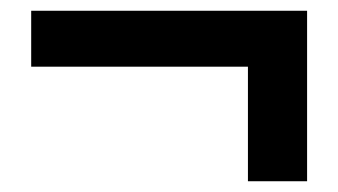

<svg xmlns="http://www.w3.org/2000/svg" viewBox="-20 -446 629 357"><path d="M441 -109V-322H38V-426H551V-109Z"/></svg>

Font: Source Han Sans CN Bold
Style: Bold
Weight: 700
Designer: Ryoko NISHIZUKA 西塚涼子 (kana & ideographs); Paul D. Hunt (Latin, Greek & Cyrillic); Wenlong ZHANG 张文龙 (bopomofo); Sandoll 
Foundry: Adobe Systems Incorporated
Version: Version 1.00;May 30, 2023;FontCreator 11.5.0.2422 32-bit